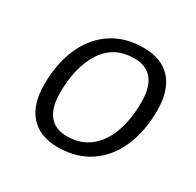

<svg xmlns="http://www.w3.org/2000/svg" viewBox="-153 -876 1076 1054"><g transform="rotate(30 385.0 -349.5)"><path d="M707 -443Q707 -310 662.5 -208.5Q618 -107 534 -51Q450 5 334 5Q219 5 158.5 -63Q98 -131 98 -257Q98 -390 142.5 -491Q187 -592 271 -648Q355 -704 471 -704Q586 -704 646.5 -636.5Q707 -569 707 -443ZM196 -261Q196 -168 234 -120Q272 -72 348 -72Q433 -72 492 -119.5Q551 -167 580 -250Q609 -333 609 -439Q609 -532 570.5 -580Q532 -628 457 -628Q328 -628 262 -526.5Q196 -425 196 -261Z"/></g></svg>

Font: TypoPRO Montserrat Alternates
Style: Italic
Weight: 400
Italic angle: -11.3°
Designer: Julieta Ulanovsky
Foundry: Julieta Ulanovsky
Version: Version 6.001